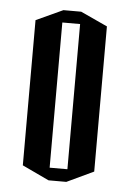

<svg xmlns="http://www.w3.org/2000/svg" viewBox="-46 -568 427 635"><g transform="rotate(5 168.0 -250.5)"><path d="M198 -533 287 -492V-10L198 32H139L50 -10V-492L139 -533ZM198 -10V-492H139V-10Z"/></g></svg>

Font: Frankia
Style: Regular
Weight: 400
Version: Version 001.000